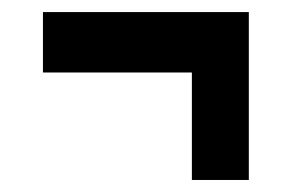

<svg xmlns="http://www.w3.org/2000/svg" viewBox="-20 -423 488 321"><path d="M396 -122.1H300.8V-301.8H51.8V-402.8H396Z"/></svg>

Font: Open Sans Hebrew Condensed
Style: Bold
Weight: 700
Width: 3
Foundry: Ascender Corporation, Yanek Iontef
Version: Version 2.001;PS 002.001;hotconv 1.0.70;makeotf.lib2.5.58329